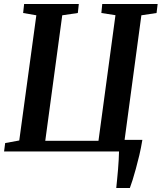

<svg xmlns="http://www.w3.org/2000/svg" viewBox="-20 -763 814 967"><path d="M565.5 184Q567.5 163 570 139Q572.5 115 574.5 90.2Q576.5 65.5 577.8 42.2Q579 19 579.5 0H0.5L6 -42.5L77 -55.5L163 -686L96.5 -697.5L101.5 -743H377L372 -697.5L293.5 -686L208 -54H476L561.5 -686.5L490.5 -697.5L495 -743H774L768.5 -697.5L692 -686L607.5 -58.5H697Q690.5 -18.5 681.8 18.5Q673 55.5 664.2 87.2Q655.5 119 647.8 143.5Q640 168 634 184Z"/></svg>

Font: Merriweather 28pt SemiBold
Style: Italic
Weight: 600
Italic angle: -7.8°
Version: Version 2.101